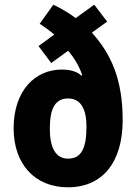

<svg xmlns="http://www.w3.org/2000/svg" viewBox="-20 -787 581 817"><path d="M207 -767 149 -686C170 -672 192 -656 211 -640L144 -591L198 -519L270 -571C298 -538 318 -503 330 -467L327 -465C308 -482 281 -491 243 -491C129 -491 38 -401 38 -241C38 -88 129 10 269 10C416 10 502 -96 502 -276C502 -449 453 -557 371 -648L436 -695L381 -767L302 -710C272 -733 240 -751 207 -767ZM270 -368C325 -368 348 -321 348 -248C348 -158 327 -112 270 -112C215 -112 192 -161 192 -240C192 -327 216 -368 270 -368Z"/></svg>

Font: Noto Sans Lao Looped Condensed ExtraBold
Style: Regular
Weight: 800
Width: 3
Designer: Mark Frömberg, Ben Mitchell
Foundry: The Fontpad Ltd
Version: Version 1.002